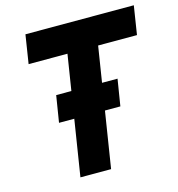

<svg xmlns="http://www.w3.org/2000/svg" viewBox="-107 -814 843 907"><g transform="rotate(-15 314.5 -360.0)"><path d="M77 -580 99 -720H629L607 -580H417L325 0H175L267 -580ZM165 -405H465L444 -275H144Z"/></g></svg>

Font: JetBrains Mono ExtraBold
Style: Italic
Weight: 800
Designer: Philipp Nurullin, Konstantin Bulenkov
Foundry: JetBrains
Version: Version 1.000; ttfautohint (v1.8.3)